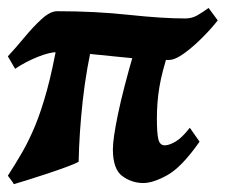

<svg xmlns="http://www.w3.org/2000/svg" viewBox="-22 -449 576 490"><path d="M510.3 -428.7 533.7 -397Q519 -377.9 495.6 -354.2Q472.2 -330.6 448.5 -313.2Q424.8 -295.9 408.7 -295.9Q361.3 -295.9 310.1 -301Q258.8 -306.2 210.7 -311Q162.6 -315.9 123 -315.9Q104.5 -315.9 73.5 -303.5Q42.5 -291 16.6 -273.4L-2 -305.2Q17.6 -326.2 39.8 -353Q62 -379.9 84 -400.1Q106 -420.4 124 -420.4Q220.7 -420.4 306.9 -411.1Q393.1 -401.9 450.7 -401.9Q467.8 -401.9 481.7 -409.9Q495.6 -418 510.3 -428.7ZM487.3 -87.4Q441.4 -22 405 -2Q368.7 18.1 343.8 18.1Q314.5 18.1 290.3 0.5Q266.1 -17.1 266.1 -67.9Q266.1 -95.2 279.1 -157.7Q292 -220.2 320.3 -317.4L409.7 -322.3Q391.1 -265.1 384.8 -226.8Q378.4 -188.5 378.4 -146.5Q378.4 -107.9 382.3 -93Q386.2 -78.1 398.4 -78.1Q409.7 -78.1 426 -87.6Q442.4 -97.2 462.4 -123ZM217.8 -356.9Q198.2 -273.9 189.2 -192.4Q180.2 -110.8 178.7 -36.1Q172.4 -32.2 150.1 -23.9Q127.9 -15.6 100.1 -6.3Q72.3 2.9 47.9 10.5Q23.4 18.1 13.2 21Q12.2 18.1 5.1 8.8Q-2 -0.5 -2 -0.5Q17.6 -30.8 34.9 -60.8Q52.2 -90.8 67.9 -128.7Q83.5 -166.5 97.9 -219Q112.3 -271.5 125.5 -346.2Q130.4 -348.1 145 -350.1Q159.7 -352.1 176.5 -353.5Q193.4 -355 205.6 -356Q217.8 -356.9 217.8 -356.9Z"/></svg>

Font: Dai Banna SIL
Style: Bold Italic
Weight: 700
Italic angle: -11°
Designer: Victor Gaultney
Foundry: SIL International
Version: Version 4.000